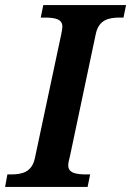

<svg xmlns="http://www.w3.org/2000/svg" viewBox="-42 -734 515 754"><path d="M-22 0H302L312 -49H299C257 -49 226 -54 226 -85C226 -93 229 -108 233 -122L334 -600C346 -657 385 -665 430 -665H443L453 -714H128L118 -665H131C173 -665 203 -660 203 -629C203 -623 201 -611 198 -597L95 -113C83 -57 44 -49 0 -49H-13Z"/></svg>

Font: Noto Serif SemiBold
Style: Italic
Weight: 600
Italic angle: -12°
Designer: Monotype Design Team
Foundry: Monotype Imaging Inc.
Version: Version 2.014